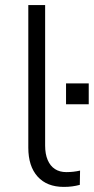

<svg xmlns="http://www.w3.org/2000/svg" viewBox="-20 -725 368 753"><path d="M230 8Q164 8 127.5 -32.5Q91 -73 91 -146V-705H157V-154Q157 -121 167 -97.5Q177 -74 195.5 -62Q214 -50 240 -50Q254 -50 267.5 -51.5Q281 -53 294 -56L293 0Q278 4 263 6Q248 8 230 8ZM239 -316V-398H328V-316Z"/></svg>

Font: Nunito Sans 9pt Light
Style: Regular
Weight: 300
Version: Version 3.101;gftools[0.9.27]